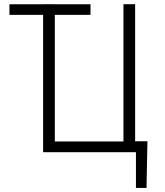

<svg xmlns="http://www.w3.org/2000/svg" viewBox="-20 -731 793 922"><path d="M187 -659.7H25.4V-710.4H187V-710.9H243.2V-710.4H414.6V-659.7H243.2V-51.8H572.8V-710.9H628.9V-52.7H688L683.6 171.4H632.8V0H187Z"/></svg>

Font: Roboto Condensed Light
Style: Regular
Weight: 300
Designer: Google
Version: Version 2.134; 2016